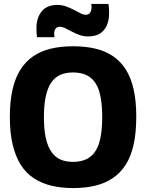

<svg xmlns="http://www.w3.org/2000/svg" viewBox="-20 -945 742 975"><path d="M351 -123Q378 -123 401.5 -130Q425 -137 443 -152.5Q461 -168 473.5 -193.5Q486 -219 492.5 -258.5Q499 -298 499 -351Q499 -404 492.5 -443Q486 -482 473.5 -507.5Q461 -533 442.5 -548.5Q424 -564 401 -570.5Q378 -577 351 -577Q324 -577 301.5 -570.5Q279 -564 261 -549Q243 -534 230 -508Q217 -482 210 -442.5Q203 -403 203 -350Q203 -296 210 -257.5Q217 -219 230 -193Q243 -167 261 -151.5Q279 -136 302 -129.5Q325 -123 351 -123ZM352 10Q291 10 241 -2Q191 -14 151.5 -40Q112 -66 85.5 -108Q59 -150 44.5 -210Q30 -270 30 -350Q30 -430 43.5 -489.5Q57 -549 83.5 -591Q110 -633 149 -659.5Q188 -686 238.5 -698Q289 -710 351 -710Q414 -710 464.5 -698Q515 -686 553.5 -660Q592 -634 618.5 -592.5Q645 -551 658.5 -491.5Q672 -432 672 -353Q672 -271 658.5 -210.5Q645 -150 618 -108Q591 -66 552 -40Q513 -14 463 -2Q413 10 352 10ZM168 -756Q166 -768 165.5 -780Q165 -792 165 -802Q165 -854 191.5 -887Q218 -920 272 -920Q295 -920 315.5 -912.5Q336 -905 354.5 -895.5Q373 -886 388 -878Q403 -870 416 -870Q426 -870 432 -874.5Q438 -879 441.5 -888Q445 -897 445 -909Q445 -912 444.5 -917Q444 -922 443 -925H531Q533 -913 533.5 -901Q534 -889 534 -878Q534 -824 507.5 -792Q481 -760 427 -760Q404 -760 383.5 -767.5Q363 -775 345 -784.5Q327 -794 312 -801.5Q297 -809 283 -809Q270 -809 262.5 -799.5Q255 -790 255 -772Q255 -769 255.5 -764.5Q256 -760 257 -756Z"/></svg>

Font: Georama ExtraCondensed Thin
Style: Bold
Weight: 700
Version: Version 1.001